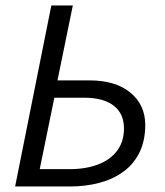

<svg xmlns="http://www.w3.org/2000/svg" viewBox="-20 -676 597 696"><path d="M34.8 0 166.1 -656.3H244L188.4 -384.6H304.6Q399 -384.6 452.8 -340.1Q506.5 -295.6 506.5 -223.2Q506.5 -166.1 485.8 -123.8Q465.2 -81.6 428 -54.2Q390.8 -26.7 341 -13.4Q291.2 0 232.9 0ZM124 -62.8H231Q291.2 -62.8 335.8 -79.9Q380.3 -97 404.8 -129.9Q429.4 -162.8 429.4 -210.6Q429.4 -263.8 392.4 -292.8Q355.4 -321.8 284.5 -321.8H177Z"/></svg>

Font: Source Sans 3
Style: Italic
Weight: 200
Italic angle: -11°
Designer: Paul D. Hunt
Foundry: Adobe
Version: Version 3.046;hotconv 1.0.118;makeotfexe 2.5.65603